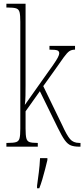

<svg xmlns="http://www.w3.org/2000/svg" viewBox="-20 -780 448 1021"><path d="M14 0V-20H21Q52 -20 66 -24.5Q80 -29 84 -45Q88 -61 88 -96V-664Q88 -699 84 -715Q80 -731 66 -735.5Q52 -740 21 -740H14V-760H116V-373Q116 -355 116 -327.5Q116 -300 115.5 -272Q115 -244 112 -222L211 -362Q244 -408 262.5 -434.5Q281 -461 288 -475Q295 -489 295 -496Q295 -508 285 -512Q275 -516 243 -516V-536H379V-516Q361 -516 349 -508Q337 -500 319.5 -476Q302 -452 268 -403L210 -322L311 -114Q335 -61 352.5 -40.5Q370 -20 401 -20H408V0H402Q375 0 357.5 -6.5Q340 -13 324.5 -34.5Q309 -56 287 -101L192 -295L116 -188V-96Q116 -61 120 -45Q124 -29 137 -24.5Q150 -20 178 -20H181V0ZM177 208Q182 171 186.5 136Q191 101 193 61H232V71Q227 92 220 119.5Q213 147 205 174Q197 201 189 221H177Z"/></svg>

Font: Noto Serif Khmer ExtraCondensed Thin
Style: Regular
Weight: 100
Width: 2
Designer: Danh Hong and the Monotype Design Team
Foundry: Monotype Imaging Inc.
Version: Version 2.004; ttfautohint (v1.8.4.7-5d5b)